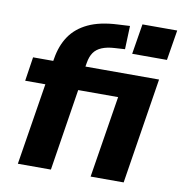

<svg xmlns="http://www.w3.org/2000/svg" viewBox="-81 -805 837 881"><g transform="rotate(10 337.0 -364.5)"><path d="M60 0 121 -381H27L44 -493H157L135 -476L140 -504Q150 -566 180 -610Q210 -654 264 -679.5Q318 -705 401 -709L457 -712L453 -603L405 -600Q370 -598 346 -588Q322 -578 309 -559.5Q296 -541 291 -511L286 -481L275 -493H631L553 0H399L460 -381H274L214 0ZM489 -588 512 -729H674L651 -588Z"/></g></svg>

Font: Nunito Sans 11pt ExtraBold
Style: Italic
Weight: 800
Italic angle: -9°
Version: Version 3.101;gftools[0.9.27]